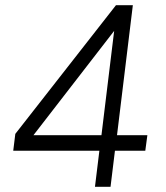

<svg xmlns="http://www.w3.org/2000/svg" viewBox="-20 -721 639 740"><path d="M346 -1 363 -140H31L39 -205L427 -701H492L431 -200H548L540 -140H423L406 -1ZM109 -200H371L420 -602Z"/></svg>

Font: Inclusive Sans Light
Style: Italic
Weight: 300
Italic angle: -7°
Designer: Olivia King
Foundry: Olivia King
Version: Version 2.004